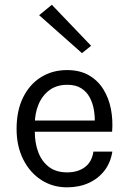

<svg xmlns="http://www.w3.org/2000/svg" viewBox="-20 -790 554 822"><path d="M267 12Q205 12 156.2 -19.8Q107.5 -51.5 79.2 -108Q51 -164.5 51 -238Q51 -316.5 79 -373Q107 -429.5 155.8 -459.8Q204.5 -490 267 -490Q321.5 -490 360 -468Q398.5 -446 422 -408.5Q445.5 -371 454.8 -323.8Q464 -276.5 460 -226H114V-274H408.5L385.5 -259Q387 -288.5 382.2 -318Q377.5 -347.5 364.5 -372.2Q351.5 -397 328 -412Q304.5 -427 268 -427Q222 -427 191 -403.5Q160 -380 144.5 -341.8Q129 -303.5 129 -259V-227Q129 -177 144.2 -137.5Q159.5 -98 190 -75Q220.5 -52 267 -52Q313.5 -52 343.5 -74.5Q373.5 -97 380 -141H461Q453.5 -93.5 427 -59.2Q400.5 -25 359.5 -6.5Q318.5 12 267 12ZM331 -562.5 147.5 -725 202 -769.5 370 -594Z"/></svg>

Font: Karla
Style: Regular
Weight: 400
Designer: Jonathan Pinhorn
Version: Version 2.004;gftools[0.9.33]